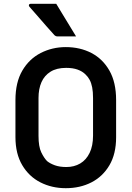

<svg xmlns="http://www.w3.org/2000/svg" viewBox="-20 -967 690 1007"><path d="M325 -720Q400 -720 459.5 -689Q519 -658 554 -596.5Q589 -535 589 -442V-247Q589 -160 554 -100.5Q519 -41 459.5 -10.5Q400 20 325 20Q252 20 192 -10.5Q132 -41 96.5 -101Q61 -161 61 -248V-442Q61 -535 97 -596.5Q133 -658 193.5 -689Q254 -720 325 -720ZM182 -254Q182 -198 196.5 -168Q211 -138 227 -122Q243 -109 268 -100Q293 -91 328 -91Q369 -91 400.5 -109.5Q432 -128 450 -165Q468 -202 468 -256V-453Q468 -485 463.5 -508.5Q459 -532 450 -548.5Q441 -565 428 -577Q412 -593 387 -602Q362 -611 327 -611Q277 -611 245 -591Q213 -571 197.5 -536Q182 -501 182 -453ZM275 -947Q294 -916 310.5 -888.5Q327 -861 344 -833.5Q361 -806 379 -776Q364 -776 351 -776Q338 -776 322.5 -776Q307 -776 282 -776Q276 -776 272 -778Q268 -780 266 -782Q241 -810 224 -829Q207 -848 194 -863.5Q181 -879 166.5 -895Q152 -911 134 -932Q130 -937 132 -942Q134 -947 140 -947Q168 -947 186 -947Q204 -947 223.5 -947Q243 -947 275 -947Z"/></svg>

Font: Recursive SemiBold
Style: Regular
Weight: 600
Version: Version 1.085